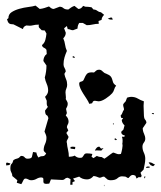

<svg xmlns="http://www.w3.org/2000/svg" viewBox="-20 -656 577 686"><path d="M107 -636 122 -624Q131 -625 139 -627.5Q147 -630 155 -633Q158 -630 162.5 -627Q167 -624 172 -624L193 -632Q201 -632 206.5 -627Q212 -622 224 -622Q229 -626 234.5 -629.5Q240 -633 246 -635L260 -624Q270 -624 277 -635L285 -632Q290 -632 296 -631.5Q302 -631 307 -630L314 -622Q322 -622 327.5 -617.5Q333 -613 341 -612L352 -603Q343 -594 343 -585L332 -581L333 -571Q322 -571 311.5 -568.5Q301 -566 290 -566L276 -574H263Q257 -565 257 -554L241 -548Q236 -548 231.5 -550Q227 -552 222 -552L219 -563L209 -555L215 -539Q215 -528 206 -519Q211 -508 212.5 -496.5Q214 -485 219 -474Q214 -463 210.5 -451Q207 -439 207 -426Q207 -419 210.5 -413.5Q214 -408 215 -401L210 -392Q212 -382 216 -373Q220 -364 220 -353Q220 -346 217 -339.5Q214 -333 214 -326Q214 -320 215 -314Q216 -308 215 -302Q217 -298 219.5 -294Q222 -290 222 -285Q222 -280 220 -275.5Q218 -271 216 -267L219 -252L215 -243Q225 -234 225 -221Q225 -216 222 -211Q219 -206 219 -201L224 -190L217 -181L225 -167Q224 -162 221 -157.5Q218 -153 218 -148L219 -146Q220 -133 223 -121Q226 -109 226 -96Q239 -96 247 -100Q255 -92 266 -92L273 -93Q277 -97 280 -102.5Q283 -108 290 -108Q295 -108 300 -107.5Q305 -107 310 -106L307 -96L314 -91L326 -99Q333 -95 343 -95L353 -89Q361 -94 368.5 -100Q376 -106 384 -111Q389 -110 394.5 -107.5Q400 -105 405 -105L412 -106Q414 -111 416.5 -124Q419 -137 417 -142Q418 -147 418 -154Q418 -161 416 -166L417 -168L424 -167L426 -172Q413 -174 413 -185L421 -193L425 -208Q416 -216 415 -227L420 -234L413 -235L411 -243Q416 -248 417.5 -253.5Q419 -259 423 -264Q423 -269 421.5 -273Q420 -277 420 -282Q420 -284 423.5 -288Q427 -292 429 -294L434 -307Q437 -308 441 -309Q445 -310 448 -310Q462 -310 472 -304Q482 -298 494 -294Q494 -290 493.5 -286Q493 -282 493 -278L494 -249Q494 -233 498.5 -228.5Q503 -224 503 -217L490 -198Q490 -188 494.5 -178.5Q499 -169 499 -160Q499 -153 494 -146.5Q489 -140 489 -132Q489 -121 494 -110.5Q499 -100 499 -89Q499 -79 497 -69.5Q495 -60 493 -50L482 -39L486 -28L484 -23H475L468 -18L464 -28Q462 -29 459.5 -30Q457 -31 455 -31Q450 -31 446 -27.5Q442 -24 439 -20H437L428 -25L416 -26Q407 -26 399.5 -19Q392 -12 375 -12Q371 -12 365 -14L352 -25Q347 -25 343.5 -23Q340 -21 335 -21Q330 -23 324.5 -25Q319 -27 314 -27Q304 -15 291 -15Q283 -15 275.5 -17.5Q268 -20 263 -25Q258 -23 252 -21.5Q246 -20 241 -18L248 -9L239 -5V4H231Q231 -1 231.5 -6Q232 -11 232 -16L222 -21Q216 -21 212 -17Q208 -13 202 -13Q192 -13 182 -14Q172 -15 162 -15L156 0L144 1L137 -1Q134 -6 135 -14Q136 -22 127 -22Q119 -22 110.5 -17Q102 -12 91 -12Q86 -12 81 -15Q76 -18 71 -18Q66 -18 62.5 -10Q59 -2 56 2L40 -3L42 -12L24 -27Q24 -34 20.5 -40Q17 -46 17 -53Q17 -67 21 -70Q25 -73 28 -84Q34 -88 41 -89.5Q48 -91 52 -97L56 -99Q64 -99 68 -94Q72 -89 78 -89Q92 -89 94 -95.5Q96 -102 98 -113L110 -111Q112 -99 118 -93Q123 -98 132 -98Q137 -98 140 -101Q143 -104 145 -108Q138 -113 136 -119Q136 -131 141 -141.5Q146 -152 146 -164Q146 -170 143.5 -175.5Q141 -181 139 -186L153 -234L150 -242Q144 -245 142.5 -250Q141 -255 141 -261L151 -274Q147 -279 147 -284.5Q147 -290 147 -296L141 -310Q152 -321 152 -332Q152 -345 147 -356Q142 -367 140 -379Q146 -400 146 -422L135 -438Q135 -445 138 -452Q141 -459 147 -463L146 -478Q143 -483 137 -485.5Q131 -488 130 -495Q139 -502 142 -513.5Q145 -525 146 -536L140 -547L129 -548Q124 -553 120.5 -556.5Q117 -560 119 -568Q106 -568 97 -565.5Q88 -563 74 -565Q63 -561 62 -552L28 -569Q17 -569 12.5 -572.5Q8 -576 5 -587L10 -591Q10 -605 21.5 -612.5Q33 -620 49 -624.5Q65 -629 81.5 -631Q98 -633 107 -636ZM319 -118Q321 -123 325 -127.5Q329 -132 335 -132L341 -125L350 -127L342 -118Q336 -118 330.5 -118.5Q325 -119 319 -118ZM518 -66 511 -75 514 -76Q520 -76 524.5 -73Q529 -70 534 -68L527 -62ZM232 -125V-131L240 -132L249 -131L248 -123ZM2 -65V-74L6 -75L17 -72Q16 -67 11 -66Q6 -65 2 -65ZM365 -589 374 -593H380L383 -586H376Q374 -586 370.5 -587Q367 -588 365 -589ZM502 -56Q502 -61 508 -61H514L515 -57ZM240 -450V-456Q247 -454 248 -450ZM392 -162 398 -157 394 -155 388 -159ZM522 -252H530L529 -248H527Q524 -248 522 -252ZM496 -18 495 -25H500Q498 -20 496 -18ZM383 -213 385 -216 387 -213 385 -211ZM352 4 354 10 351 6ZM316 -397Q320 -401 324 -404Q328 -407 334 -407Q341 -407 346.5 -401Q352 -395 359 -393Q371 -388 375 -383.5Q379 -379 380.5 -373.5Q382 -368 384 -362Q386 -356 395 -350Q390 -344 388 -336.5Q386 -329 381 -323Q373 -314 358 -304Q343 -294 332 -294Q329 -294 325.5 -295Q322 -296 319 -296Q314 -296 312 -293Q310 -290 309 -287L299 -285Q296 -293 290 -302Q284 -311 278 -320.5Q272 -330 267.5 -339.5Q263 -349 263 -358Q263 -363 270 -364.5Q277 -366 279 -371Q285 -386 291 -392.5Q297 -399 316 -397Z"/></svg>

Font: ErikasBuero
Style: Regular
Weight: 400
Designer: Peter Wiegel
Foundry: Peter Wiegel
Version: Version 1.006